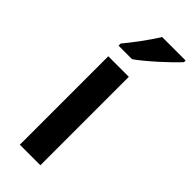

<svg xmlns="http://www.w3.org/2000/svg" viewBox="-251 -799 832 832"><g transform="rotate(45 165.5 -383.0)"><path d="M331 -756V-766H187C160 -721 111 -656 80 -619V-606H163C213 -641 298 -719 331 -756ZM207 0V-542H81V0Z"/></g></svg>

Font: Noto Sans Myanmar SemiBold
Style: Regular
Weight: 600
Designer: Monotype Design Team
Foundry: Monotype Imaging Inc.
Version: Version 2.107